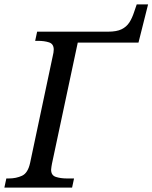

<svg xmlns="http://www.w3.org/2000/svg" viewBox="-40 -859 698 879"><path d="M-20 0 -11 -42H1Q34 -42 61 -54.5Q88 -67 98 -114L201 -600Q206 -620 206 -632Q206 -658 184.5 -665Q163 -672 134 -672H121L130 -714H455Q494 -714 516.5 -725Q539 -736 552 -756Q565 -776 574 -804L586 -839H638L594 -664H316L198 -110Q197 -104 195.5 -95.5Q194 -87 194 -82Q194 -56 216 -49Q238 -42 266 -42H299L290 0Z"/></svg>

Font: NotoSerif-Italic
Style: Regular
Weight: 400
Italic angle: -12°
Designer: Monotype Design Team
Foundry: Monotype Imaging Inc.
Version: Version 2.007; ttfautohint (v1.8) -l 8 -r 50 -G 200 -x 14 -D